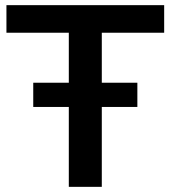

<svg xmlns="http://www.w3.org/2000/svg" viewBox="-20 -725 661 745"><path d="M247 0V-598H5V-705H617V-598H375V0ZM109 -310V-404H513V-310Z"/></svg>

Font: Nunito Sans 12pt ExtraLight
Style: Regular
Weight: 200
Designer: Vernon Adams
Foundry: Vernon Adams
Version: Version 3.101;gftools[0.9.27]